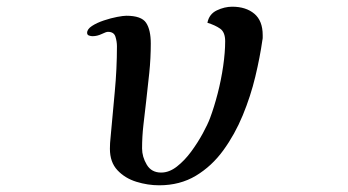

<svg xmlns="http://www.w3.org/2000/svg" viewBox="-20 -548 1040 573"><path d="M764 -443Q764 -439 764 -435.5Q764 -432 763 -428Q756 -378 742 -319.5Q728 -261 704.5 -204Q681 -147 646.5 -99.5Q612 -52 564.5 -23.5Q517 5 455 5Q421 5 387 -5.5Q353 -16 330.5 -40Q308 -64 308 -104Q308 -112 308.5 -121Q309 -130 310 -138Q316 -206 322.5 -274Q329 -342 329 -410Q329 -424 324.5 -438.5Q320 -453 302 -453Q297 -453 283.5 -446.5Q270 -440 256 -440Q251 -440 245.5 -442Q240 -444 240 -450Q240 -461 254.5 -470.5Q269 -480 290 -487Q311 -494 329.5 -497.5Q348 -501 357 -501Q402 -501 416 -480Q430 -459 430 -418Q430 -374 425.5 -330.5Q421 -287 416 -244Q412 -210 408 -175Q404 -140 404 -105Q404 -80 418 -56.5Q432 -33 461 -33Q485 -33 508 -51Q531 -69 550.5 -95.5Q570 -122 585 -149.5Q600 -177 607 -196Q619 -228 629.5 -268.5Q640 -309 646 -350.5Q652 -392 652 -425Q652 -452 637 -462.5Q622 -473 599 -480Q604 -506 627 -517Q650 -528 673 -528Q714 -528 739 -507Q764 -486 764 -443Z"/></svg>

Font: Kaisei Opti
Style: Bold
Weight: 700
Designer: Font-Kai, 金井和夫
Foundry: KAZUO KANAI
Version: Version 5.003